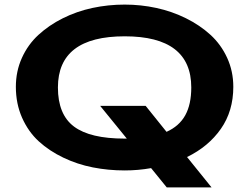

<svg xmlns="http://www.w3.org/2000/svg" viewBox="-20 -735 1097 845"><path d="M713.9 89.8 645 4.9Q587.9 15.1 528.8 15.1Q456.5 15.1 388.4 1.7Q320.3 -11.7 258.5 -41.3Q196.8 -70.8 150.6 -113Q104.5 -155.3 77.1 -217Q49.8 -278.8 49.8 -353Q49.8 -421.4 76.4 -480.2Q103 -539.1 149.2 -581.5Q195.3 -624 256.3 -654.5Q317.4 -685.1 386.7 -700Q456.1 -714.8 528.8 -714.8Q599.6 -714.8 668.2 -700Q736.8 -685.1 798.1 -654.8Q859.4 -624.5 906 -582Q952.6 -539.6 979.7 -480.5Q1006.8 -421.4 1006.8 -353Q1006.8 -246.1 952.1 -168Q897.5 -89.8 803.2 -43.9L911.1 89.8ZM234.9 -350.1Q234.9 -231 305.7 -178Q376.5 -125 528.8 -125H538.1L420.9 -269H621.1L712.9 -154.8Q768.6 -179.7 795.2 -227.5Q821.8 -275.4 821.8 -350.1Q821.8 -575.2 528.8 -575.2Q234.9 -575.2 234.9 -350.1Z"/></svg>

Font: Messapia Bold
Style: Regular
Weight: 400
Designer: Luca Marsano
Foundry: Collletttivo
Version: Version 1.000;FEAKit 1.0